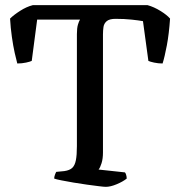

<svg xmlns="http://www.w3.org/2000/svg" viewBox="-20 -724 698 744"><path d="M390 0Q383 0 363 -2.5Q343 -5 317 -8.5Q291 -12 265 -16.5Q239 -21 218.5 -25Q198 -29 190 -32Q190 -39 193 -47Q196 -55 198 -58L229 -61Q250 -64 260 -73.5Q270 -83 274 -103Q278 -123 278 -158V-592Q278 -615 282 -628.5Q286 -642 290 -648H124L103 -488Q97 -485 81 -481.5Q65 -478 47 -478Q43 -492 37 -519Q31 -546 26 -581Q21 -616 19 -652Q33 -666 58 -682Q83 -698 107 -704H552Q577 -697 602 -681.5Q627 -666 639 -652Q635 -593 626.5 -548Q618 -503 610 -478Q593 -478 577 -481.5Q561 -485 555 -488L534 -642Q518 -645 490 -648Q462 -651 428 -651Q404 -651 393.5 -642Q383 -633 381 -619.5Q379 -606 379 -591V-133Q379 -109 373.5 -91.5Q368 -74 362 -67L464 -56Q466 -55 468.5 -47.5Q471 -40 471 -32Q456 -20 432 -10Q408 0 390 0Z"/></svg>

Font: Texturina 12pt
Style: Regular
Weight: 400
Designer: Guillermo Torres Carreño
Foundry: Omnibus-Type
Version: Version 1.002